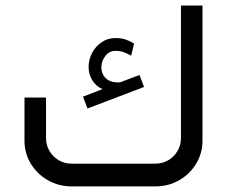

<svg xmlns="http://www.w3.org/2000/svg" viewBox="-20 -663 816 683"><path d="M700.3 -162.6V-643.2H623.7V-171.6Q623.7 -146.9 611.6 -126.1Q599.4 -105.2 578.8 -93.1Q558.2 -80.9 533.7 -80.9H234.2Q209.2 -80.9 188.6 -93.1Q168 -105.2 155.8 -126.1Q143.7 -146.9 143.7 -171.6V-316H67.1V-162.6Q67.1 -118.1 89.4 -81Q111.8 -43.8 150.3 -21.9Q188.8 0 234.2 0H533.7Q578.9 0 617.2 -21.9Q655.6 -43.8 678 -81Q700.3 -118.1 700.3 -162.6ZM291.2 -277 492.5 -353.7 476.2 -396.2 406.5 -369.9Q373.8 -368.4 357 -384.1Q340.2 -399.8 340.7 -424.8Q340.7 -445.7 354.7 -463.9Q368.6 -482.1 391.3 -482.1Q405.4 -482.3 417.1 -478.4Q428.8 -474.5 442.2 -467.4Q443.3 -466.8 444.4 -466.1Q445.8 -465.4 446.7 -464.9L457 -508.2Q442.2 -517.3 426.7 -522.5Q411.3 -527.7 391.3 -527.7Q363.1 -527.7 341.3 -512.7Q319.5 -497.8 307.3 -474Q295.2 -450.3 295.2 -424.8Q295.2 -398.3 308.8 -376.7Q322.4 -355.1 345 -346.2L275.3 -319.2Z"/></svg>

Font: Arad-VF Thin Dots1
Style: Regular
Weight: 100
Designer: Mohammad Darvishi
Version: Version 1.000;August 30, 2024;FontCreator 15.0.0.2992 64-bit